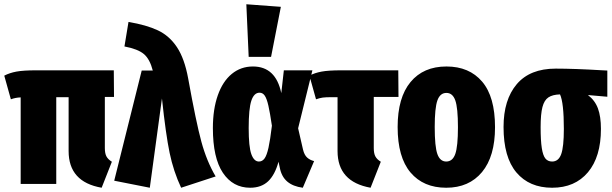

<svg xmlns="http://www.w3.org/2000/svg" viewBox="-30 -863 2870 901"><path d="M495 -104 447 18Q292 -9 292 -154V-407H234V0H67V-406Q42 -405 21 -397L-10 -508Q15 -521 47 -527Q79 -533 139 -533H504L505 -408H462V-168Q462 -143 469.5 -129Q477 -115 495 -104Z M853 -495Q890 -290 915 -198Q940 -106 982 -35L820 18Q784 -59 766 -145.5Q748 -232 730 -401L673 18L506 -15L635 -532H687Q673 -586 645 -609.5Q617 -633 554 -645L573 -760Q657 -746 711 -720.5Q765 -695 800.5 -641.5Q836 -588 853 -495Z M1290 -426 1302 -533H1436L1369 -261L1392 -161Q1398 -136 1411 -124Q1424 -112 1444 -107L1391 18Q1345 12 1318 -11Q1291 -34 1283 -76L1277 -104Q1260 -42 1228 -12Q1196 18 1144 18Q1063 18 1016 -52Q969 -122 969 -262Q969 -350 992 -415.5Q1015 -481 1057.5 -516Q1100 -551 1157 -551Q1264 -551 1290 -426ZM1137 -262Q1137 -174 1149.5 -139.5Q1162 -105 1185 -105Q1201 -105 1211.5 -119.5Q1222 -134 1230 -170Q1238 -206 1246 -273Q1237 -334 1229.5 -367Q1222 -400 1212.5 -414Q1203 -428 1188 -428Q1162 -428 1149.5 -390.5Q1137 -353 1137 -262ZM1126 -843 1288 -831 1242 -596H1137Z M1757 -104 1709 18Q1554 -10 1554 -154V-407H1527Q1498 -407 1484 -405Q1470 -403 1453 -397L1422 -508Q1447 -521 1479 -527Q1511 -533 1571 -533H1839L1840 -408H1724V-168Q1724 -143 1731.5 -129Q1739 -115 1757 -104Z M2293 -266Q2293 -129 2232 -55.5Q2171 18 2064 18Q1957 18 1896.5 -53.5Q1836 -125 1836 -267Q1836 -405 1896.5 -478Q1957 -551 2065 -551Q2172 -551 2232.5 -480Q2293 -409 2293 -266ZM2010 -267Q2010 -175 2022.5 -140Q2035 -105 2064 -105Q2094 -105 2106.5 -140.5Q2119 -176 2119 -266Q2119 -357 2106.5 -392Q2094 -427 2065 -427Q2035 -427 2022.5 -391.5Q2010 -356 2010 -267Z M2820 -409 2729 -417Q2762 -392 2776 -354Q2790 -316 2790 -258Q2790 -127 2729 -54.5Q2668 18 2561 18Q2454 18 2393.5 -53.5Q2333 -125 2333 -267Q2333 -395 2395 -468Q2457 -541 2578 -541Q2665 -541 2799 -533L2820 -532ZM2616 -258Q2616 -381 2598 -420Q2563 -419 2543.5 -406Q2524 -393 2515.5 -360.5Q2507 -328 2507 -266Q2507 -203 2512.5 -168Q2518 -133 2529.5 -119Q2541 -105 2561 -105Q2591 -105 2603.5 -139.5Q2616 -174 2616 -258Z"/></svg>

Font: Fira Sans Extra Condensed ExtraBold
Style: Regular
Weight: 800
Width: 1
Designer: Carrois Corporate & Edenspiekermann AG
Foundry: Carrois Corporate GbR & Edenspiekermann AG
Version: Version 4.203